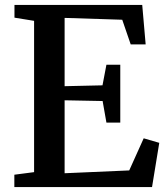

<svg xmlns="http://www.w3.org/2000/svg" viewBox="-20 -763 680 783"><path d="M119 -61V-678L39 -691V-743H560L574 -582H513L478.5 -682.5L243.5 -690V-411.5L398 -415L414 -499H470.5V-263H414L398.5 -351L243.5 -354V-56.5L507 -68L566 -199L629.5 -180.5L600 0H38.5V-50.5Z"/></svg>

Font: Merriweather 28pt SemiBold
Style: Regular
Weight: 600
Version: Version 2.100